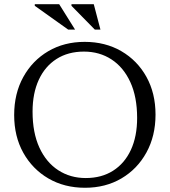

<svg xmlns="http://www.w3.org/2000/svg" viewBox="-20 -878 802 908"><path d="M380.5 -680Q478 -680 553.8 -636Q629.5 -592 672.5 -514.5Q715.5 -437 715.5 -336Q715.5 -235 672.5 -156.8Q629.5 -78.5 554.2 -34.2Q479 10 382 10Q284.5 10 209 -34Q133.5 -78 90.2 -155.5Q47 -233 47 -334Q47 -435.5 90 -513.5Q133 -591.5 208.2 -635.8Q283.5 -680 380.5 -680ZM385.5 -36Q460.5 -36 515 -70.8Q569.5 -105.5 599 -169.2Q628.5 -233 628.5 -320Q628.5 -420 596.2 -490Q564 -560 507.2 -597Q450.5 -634 377 -634Q302 -634 247.5 -599.2Q193 -564.5 163.5 -500.8Q134 -437 134 -350Q134 -250.5 166.2 -180.2Q198.5 -110 255.5 -73Q312.5 -36 385.5 -36ZM335 -738H302.5L144.5 -850.5V-858H260ZM455 -738H428.5L318 -850.5V-858H423.5Z"/></svg>

Font: Newsreader Text
Style: Regular
Weight: 400
Designer: Hugues Gentile
Foundry: Production Type
Version: Version 1.002